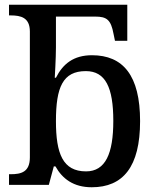

<svg xmlns="http://www.w3.org/2000/svg" viewBox="-20 -780 664 810"><path d="M367 10C499 10 571 -76 571 -269C571 -462 499 -547 368 -547C290 -547 245 -510 216 -452H211C211 -452 216 -535 216 -580V-710H382C430 -710 448 -697 459 -637L465 -608H517V-760H18V-715H25C68 -715 106 -706 106 -647V-116C106 -54 69 -45 25 -45H18V0H186L207 -78H214C243 -26 290 10 367 10ZM343 -57C245 -57 216 -132 216 -269C216 -412 245 -480 342 -480C425 -480 458 -411 458 -270C458 -132 425 -57 343 -57Z"/></svg>

Font: Noto Serif Thai Medium
Style: Regular
Weight: 500
Designer: Monotype Design Team
Foundry: Monotype Imaging Inc.
Version: Version 1.901;PS 001.901;hotconv 1.0.88;makeotf.lib2.5.64775